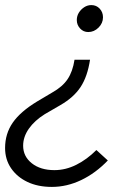

<svg xmlns="http://www.w3.org/2000/svg" viewBox="-25 -516 546 755"><path d="M334 -496Q354 -496 367 -482Q380 -468 380 -448Q380 -425 362.5 -407.5Q345 -390 322 -390Q303 -390 290 -404Q277 -418 277 -437Q277 -453 285 -466Q293 -479 306 -487.5Q319 -496 334 -496ZM329 -281Q319 -215 292 -174Q265 -133 213 -103L151 -67Q111 -42 88.5 -10Q66 22 66 57Q66 99 100 126Q134 153 189 153Q233 153 275 132Q317 111 354 74L399 115Q351 165 294.5 192Q238 219 179 219Q124 219 83 199.5Q42 180 18.5 145.5Q-5 111 -5 66Q-5 10 25 -33.5Q55 -77 121 -117L180 -152Q221 -175 241 -205Q261 -235 268 -281Z"/></svg>

Font: Red Hat Text
Style: Italic
Weight: 400
Italic angle: -12°
Designer: Pentagram, MCKL
Foundry: Pentagram, MCKL
Version: Version 1.023